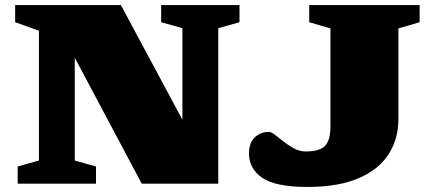

<svg xmlns="http://www.w3.org/2000/svg" viewBox="-20 -727 1703 760"><path d="M134 -91.5V-605.5L40 -639V-707H458.5L702 -253V-615.5L618 -639V-707H928V-639L844 -615.5V0H541L276 -498.5V-91.5L360 -68V0H50V-68ZM1557 -255.5Q1557 -177.5 1518.5 -117Q1480 -56.5 1400.2 -21.8Q1320.5 13 1196.5 13Q1070.5 13 1018 -23.2Q965.5 -59.5 965.5 -120Q965.5 -161 988.2 -183Q1011 -205 1044 -205Q1053.5 -205 1068.8 -193.2Q1084 -181.5 1103.2 -166.2Q1122.5 -151 1144.5 -139.2Q1166.5 -127.5 1189.5 -127.5Q1245.5 -127.5 1266.8 -149.8Q1288 -172 1288 -227V-614.5L1204 -639V-707H1641V-639L1557 -614.5Z"/></svg>

Font: Newsreader Caption ExtraBold
Style: Regular
Weight: 800
Designer: Hugues Gentile
Foundry: Production Type
Version: Version 1.001